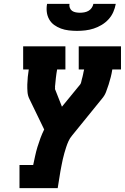

<svg xmlns="http://www.w3.org/2000/svg" viewBox="-20 -975 647 995"><path d="M81 0V-120H152Q157 -143 162 -166.5Q167 -190 174 -213Q181 -236 189.5 -259Q198 -282 209 -304L132 -463Q124 -479 122.5 -498.5Q121 -518 121.5 -537.5Q122 -557 124 -576.5Q126 -596 129 -615H100V-735H319V-615H276Q272 -593 269.5 -570.5Q267 -548 265 -525Q265 -523 265.5 -520.5Q266 -518 265 -515Q265 -515 265 -514.5Q265 -514 265 -514Q265 -513 265 -512.5Q265 -512 266 -511L301 -422L396 -538Q400 -544 401 -550.5Q402 -557 404 -563.5Q406 -570 407.5 -576.5Q409 -583 410.5 -589.5Q412 -596 413 -602.5Q414 -609 416 -615H388V-735H607V-615H562Q559 -595 554 -575.5Q549 -556 543 -537Q537 -518 529.5 -498.5Q522 -479 508 -463L353 -272Q342 -259 335 -243.5Q328 -228 323 -212.5Q318 -197 313.5 -181.5Q309 -166 305.5 -150Q302 -134 299 -118.5Q296 -103 293 -87L279 0ZM379 -815Q358 -815 336.5 -817.5Q315 -820 296 -827Q277 -834 261 -845.5Q245 -857 235 -874.5Q225 -892 222.5 -913Q220 -934 224 -955H340Q338 -944 342 -934Q346 -924 354 -918.5Q362 -913 373 -911Q384 -909 394 -909Q405 -909 416.5 -911Q428 -913 438 -918.5Q448 -924 455 -934Q462 -944 464 -955H580Q576 -933 567 -912.5Q558 -892 542.5 -875Q527 -858 507 -846Q487 -834 465.5 -827Q444 -820 422 -817.5Q400 -815 379 -815Z"/></svg>

Font: Iosevka Curly Slab HvEx
Style: Italic
Weight: 900
Width: 7
Italic angle: -9°
Monospace: yes
Designer: Belleve Invis
Foundry: Belleve Invis
Version: Version 11.1.0; ttfautohint (v1.8.3)